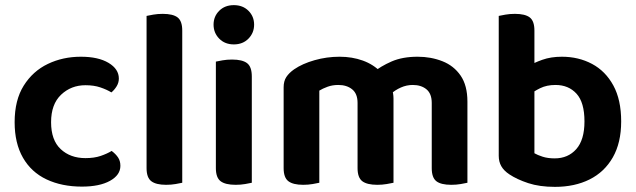

<svg xmlns="http://www.w3.org/2000/svg" viewBox="-20 -713 2477 748"><path d="M313 -381Q257 -381 218 -344Q179 -307 179 -237Q179 -167 216.5 -132Q254 -97 313 -97Q347 -97 372 -105.5Q397 -114 415 -125Q431 -113 440 -99.5Q449 -86 449 -67Q449 -31 408.5 -8.5Q368 14 299 14Q221 14 161.5 -14Q102 -42 69.5 -98.5Q37 -155 37 -237Q37 -323 72.5 -379.5Q108 -436 166.5 -464Q225 -492 295 -492Q363 -492 403 -468Q443 -444 443 -407Q443 -391 434.5 -377Q426 -363 414 -353Q396 -364 371 -372.5Q346 -381 313 -381Z M551 -264 690 -260V-1Q681 1 664 4Q647 7 627 7Q588 7 569.5 -7Q551 -21 551 -58ZM690 -188 551 -192V-651Q560 -653 577 -656Q594 -659 614 -659Q654 -659 672 -645Q690 -631 690 -594Z M812 -617Q812 -649 834 -671Q856 -693 891 -693Q926 -693 948 -671Q970 -649 970 -617Q970 -585 948 -562.5Q926 -540 891 -540Q856 -540 834 -562.5Q812 -585 812 -617ZM821 -264H961V-1Q952 1 935 4Q918 7 898 7Q858 7 839.5 -7Q821 -21 821 -58ZM961 -192H821V-473Q830 -475 847 -478Q864 -481 884 -481Q924 -481 942.5 -467Q961 -453 961 -415Z M1513 -329V-216H1373V-312Q1373 -348 1352 -365Q1331 -382 1298 -382Q1275 -382 1256 -375Q1237 -368 1224 -360V-216H1085V-373Q1085 -397 1095.5 -413Q1106 -429 1126 -443Q1158 -465 1205.5 -478.5Q1253 -492 1303 -492Q1352 -492 1393.5 -477Q1435 -462 1464 -432Q1472 -426 1479 -419.5Q1486 -413 1490 -405Q1499 -390 1506 -370Q1513 -350 1513 -329ZM1801 -317V-216H1662V-312Q1662 -348 1641.5 -365Q1621 -382 1588 -382Q1564 -382 1541.5 -372Q1519 -362 1503 -347L1431 -429Q1463 -455 1505.5 -473.5Q1548 -492 1607 -492Q1659 -492 1703.5 -474.5Q1748 -457 1774.5 -418.5Q1801 -380 1801 -317ZM1085 -262H1224V-1Q1215 1 1198 4Q1181 7 1161 7Q1122 7 1103.5 -7Q1085 -21 1085 -58ZM1373 -262H1513V-1Q1504 1 1486.5 4Q1469 7 1450 7Q1410 7 1391.5 -7Q1373 -21 1373 -58ZM1662 -262H1801V-1Q1792 1 1775 4Q1758 7 1738 7Q1698 7 1680 -7Q1662 -21 1662 -58Z M2169 -492Q2234 -492 2286.5 -464Q2339 -436 2369.5 -380Q2400 -324 2400 -240Q2400 -157 2367.5 -100Q2335 -43 2277 -14Q2219 15 2142 15Q2082 15 2038 0.5Q1994 -14 1964 -34Q1943 -48 1933 -65.5Q1923 -83 1923 -106V-426H2062V-116Q2074 -109 2094 -102.5Q2114 -96 2141 -96Q2193 -96 2225 -132Q2257 -168 2257 -240Q2257 -314 2226 -348Q2195 -382 2144 -382Q2110 -382 2084.5 -369.5Q2059 -357 2041 -342L2036 -454Q2059 -468 2092.5 -480Q2126 -492 2169 -492ZM2062 -393H1923V-651Q1932 -653 1949 -656Q1966 -659 1986 -659Q2026 -659 2044 -645Q2062 -631 2062 -594Z"/></svg>

Font: BalooTamma2Bold
Style: Bold
Weight: 700
Designer: Divya Kowshik, Shuchita Grover and Ek Type
Foundry: Ek Type
Version: Version 1.700